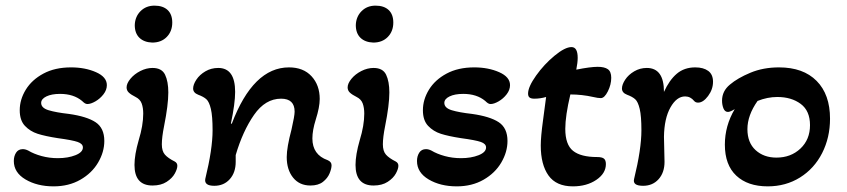

<svg xmlns="http://www.w3.org/2000/svg" viewBox="-20 -648 3003 681"><path d="M29 -77Q29 -94 37 -106.5Q45 -119 61 -119Q70 -119 80 -114Q100 -102 127.5 -94.5Q155 -87 185 -87Q221 -87 247.5 -97.5Q274 -108 274 -125Q274 -138 255.5 -144.5Q237 -151 185 -158Q140 -165 113.5 -173.5Q87 -182 68.5 -201.5Q50 -221 50 -257Q50 -295 71.5 -330Q93 -365 134 -387Q175 -409 232 -409Q282 -409 320.5 -392Q359 -375 359 -346Q359 -329 347 -313.5Q335 -298 318.5 -288.5Q302 -279 290 -279Q285 -279 280.5 -282Q276 -285 271 -290Q241 -315 193 -315Q163 -315 144.5 -306Q126 -297 126 -283Q126 -265 152.5 -257Q179 -249 224 -244Q288 -235 319 -214.5Q350 -194 350 -148Q350 -109 328 -71.5Q306 -34 265 -10.5Q224 13 170 13Q112 13 70.5 -11.5Q29 -36 29 -77Z M458 -559Q459 -589 478.5 -608.5Q498 -628 528 -628Q558 -628 574.5 -612.5Q591 -597 591 -568Q591 -537 571.5 -517Q552 -497 520 -497Q491 -498 474.5 -514Q458 -530 458 -559ZM457 -63Q457 -99 472 -151Q488 -203 488 -245Q488 -266 482.5 -281Q477 -296 461 -304Q445 -312 437 -319.5Q429 -327 429 -338Q429 -352 442.5 -368.5Q456 -385 477.5 -396Q499 -407 521 -407Q554 -407 565.5 -383Q577 -359 577 -320Q577 -276 562 -201Q554 -161 554 -136Q554 -112 565 -99.5Q576 -87 600 -75Q609 -70 609 -60Q609 -49 600 -32.5Q591 -16 571 -3Q551 10 521 10Q457 10 457 -63Z M708 -13Q734 -119 734 -186Q734 -236 728 -261.5Q722 -287 712 -296Q702 -305 683 -312Q665 -319 665 -334Q665 -348 676.5 -365.5Q688 -383 708.5 -395Q729 -407 754 -407Q814 -407 814 -322Q814 -281 799 -210L802 -209Q878 -409 1005 -409Q1056 -409 1085 -377.5Q1114 -346 1114 -297Q1114 -268 1100 -224Q1088 -186 1088 -157Q1088 -99 1142 -80Q1156 -74 1156 -62Q1156 -50 1149 -33Q1142 -16 1125.5 -3Q1109 10 1081 10Q1042 10 1019.5 -18Q997 -46 997 -91Q997 -125 1014 -189Q1025 -237 1025 -252Q1025 -298 977 -298Q921 -298 881 -240.5Q841 -183 816 -98V-74Q816 -36 795 -12.5Q774 11 740 11Q704 11 708 -13Z M1242 -559Q1243 -589 1262.5 -608.5Q1282 -628 1312 -628Q1342 -628 1358.5 -612.5Q1375 -597 1375 -568Q1375 -537 1355.5 -517Q1336 -497 1304 -497Q1275 -498 1258.5 -514Q1242 -530 1242 -559ZM1241 -63Q1241 -99 1256 -151Q1272 -203 1272 -245Q1272 -266 1266.5 -281Q1261 -296 1245 -304Q1229 -312 1221 -319.5Q1213 -327 1213 -338Q1213 -352 1226.5 -368.5Q1240 -385 1261.5 -396Q1283 -407 1305 -407Q1338 -407 1349.5 -383Q1361 -359 1361 -320Q1361 -276 1346 -201Q1338 -161 1338 -136Q1338 -112 1349 -99.5Q1360 -87 1384 -75Q1393 -70 1393 -60Q1393 -49 1384 -32.5Q1375 -16 1355 -3Q1335 10 1305 10Q1241 10 1241 -63Z M1459 -77Q1459 -94 1467 -106.5Q1475 -119 1491 -119Q1500 -119 1510 -114Q1530 -102 1557.5 -94.5Q1585 -87 1615 -87Q1651 -87 1677.5 -97.5Q1704 -108 1704 -125Q1704 -138 1685.5 -144.5Q1667 -151 1615 -158Q1570 -165 1543.5 -173.5Q1517 -182 1498.5 -201.5Q1480 -221 1480 -257Q1480 -295 1501.5 -330Q1523 -365 1564 -387Q1605 -409 1662 -409Q1712 -409 1750.5 -392Q1789 -375 1789 -346Q1789 -329 1777 -313.5Q1765 -298 1748.5 -288.5Q1732 -279 1720 -279Q1715 -279 1710.5 -282Q1706 -285 1701 -290Q1671 -315 1623 -315Q1593 -315 1574.5 -306Q1556 -297 1556 -283Q1556 -265 1582.5 -257Q1609 -249 1654 -244Q1718 -235 1749 -214.5Q1780 -194 1780 -148Q1780 -109 1758 -71.5Q1736 -34 1695 -10.5Q1654 13 1600 13Q1542 13 1500.5 -11.5Q1459 -36 1459 -77Z M1898 -132Q1898 -163 1906 -221L1917 -304Q1896 -298 1875 -298Q1864 -298 1858.5 -302Q1853 -306 1853 -316Q1853 -340 1881.5 -380Q1910 -420 1947 -450.5Q1984 -481 2007 -481Q2029 -481 2029 -443Q2029 -426 2024 -401Q2074 -411 2100 -411Q2124 -411 2136 -402.5Q2148 -394 2148 -372Q2148 -348 2136 -324Q2124 -300 2111 -300Q2101 -300 2084 -304Q2044 -313 2003 -313Q1985 -237 1985 -191Q1985 -135 2012.5 -113Q2040 -91 2098 -91Q2115 -91 2122 -85.5Q2129 -80 2129 -66Q2129 -33 2095 -10Q2061 13 2012 13Q1953 13 1925.5 -25.5Q1898 -64 1898 -132Z M2229 -13Q2255 -119 2255 -186Q2255 -236 2249 -261.5Q2243 -287 2233 -296Q2223 -305 2204 -312Q2186 -319 2186 -334Q2186 -348 2197.5 -365.5Q2209 -383 2229.5 -395Q2250 -407 2274 -407Q2335 -407 2335 -322Q2354 -364 2380.5 -386.5Q2407 -409 2446 -409Q2475 -409 2492 -396.5Q2509 -384 2509 -358Q2509 -331 2491.5 -307.5Q2474 -284 2456 -284Q2447 -284 2442 -290Q2429 -306 2410 -306Q2380 -306 2358 -267Q2336 -228 2335 -163L2337 -74Q2337 -36 2316 -12.5Q2295 11 2261 11Q2223 11 2229 -13Z M2551 -135Q2551 -202 2586 -261Q2570 -251 2562 -251Q2551 -251 2546 -263.5Q2541 -276 2541 -291Q2541 -325 2569 -348Q2596 -371 2641.5 -390Q2687 -409 2743 -409Q2829 -409 2876.5 -361Q2924 -313 2924 -227Q2924 -160 2896 -105Q2868 -50 2817.5 -18.5Q2767 13 2703 13Q2632 13 2591.5 -25Q2551 -63 2551 -135ZM2853 -204Q2853 -255 2820 -279.5Q2787 -304 2737 -304Q2702 -304 2667 -290Q2631 -239 2631 -190Q2631 -142 2660 -115.5Q2689 -89 2734 -89Q2785 -89 2819 -121Q2853 -153 2853 -204Z"/></svg>

Font: AkayaTelivigala
Style: Regular
Weight: 400
Designer: Vaishnavi Murthy Yerkadithaya ( vaishnavimurthy@gmail.com ), Juan Luis Blanco Aristondo ( juan@blancoletters.com )
Version: Version 1.000